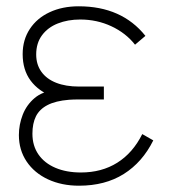

<svg xmlns="http://www.w3.org/2000/svg" viewBox="-20 -575 537 610"><path d="M231 15Q314 15 373.2 -22.2Q432.5 -59.5 467 -129L432 -149Q402 -89 352.5 -58Q303 -27 237 -27Q191 -27 156.2 -41.8Q121.5 -56.5 102.2 -84.2Q83 -112 83 -150Q83 -183 94.2 -205.5Q105.5 -228 131 -241.2Q156.5 -254.5 199 -258Q206.5 -258.5 214.2 -258.8Q222 -259 230 -259H310V-300H231Q189 -300 158.5 -312Q128 -324 111.5 -347Q95 -370 95 -402Q95 -438 113.5 -463Q132 -488 163.8 -500.5Q195.5 -513 235 -513Q288 -513 334 -491.5Q380 -470 409 -433L442 -461Q404.5 -508 351.5 -531.5Q298.5 -555 230 -555Q178 -555 137.8 -536.2Q97.5 -517.5 74.8 -483Q52 -448.5 52 -403Q52 -353 77.2 -319Q102.5 -285 148 -268L154 -288Q115.5 -285 90 -263.5Q64.5 -242 52.2 -210.5Q40 -179 40 -146Q40 -98.5 64.5 -62Q89 -25.5 132.5 -5.2Q176 15 231 15Z"/></svg>

Font: Manrope
Style: Regular
Weight: 400
Designer: Mikhail Sharanda
Foundry: Mikhail Sharanda
Version: Version 4.503